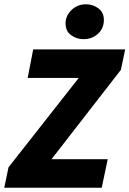

<svg xmlns="http://www.w3.org/2000/svg" viewBox="-26 -882 608 902"><path d="M-6 0 14 -96 344 -516H104L130 -650H562L542 -554L216 -134H480L452 0ZM366 -698Q335 -698 308.5 -716.5Q282 -735 282 -772Q282 -808 310 -835Q338 -862 378 -862Q410 -862 436 -843Q462 -824 462 -788Q462 -749 434.5 -723.5Q407 -698 366 -698Z"/></svg>

Font: Source Sans 3 ExtraLight Black
Style: Italic
Weight: 900
Italic angle: -11°
Version: Version 3.052;hotconv 1.1.0;makeotfexe 2.6.0